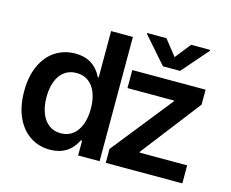

<svg xmlns="http://www.w3.org/2000/svg" viewBox="-105 -896 1267 1055"><g transform="rotate(15 529.0 -369.0)"><path d="M38.1 -264.6Q38.1 -350.6 66.9 -412.1Q95.7 -473.6 145.5 -505.4Q195.3 -537.1 257.8 -537.1Q363.3 -537.1 409.2 -443.4H414.1V-707H538.1V0H416V-84H409.2Q362.3 9.8 256.8 9.8Q193.8 9.8 144.3 -22.7Q94.7 -55.2 66.4 -117.2Q38.1 -179.2 38.1 -264.6ZM417 -265.6Q417 -316.9 402.3 -355.2Q387.7 -393.6 359.4 -414.6Q331.1 -435.5 291 -435.5Q250.5 -435.5 222.2 -414.1Q193.8 -392.6 179.4 -354Q165 -315.4 165 -265.6Q165 -214.8 179.7 -175.8Q194.3 -136.7 222.7 -114.7Q251 -92.8 291 -92.8Q330.6 -92.8 358.9 -114.3Q387.2 -135.7 402.1 -174.8Q417 -213.9 417 -265.6ZM573.2 -79.1 846.7 -422.9V-427.7H582V-530.3H999V-445.3L738.3 -107.4V-102.5H1008.8V0H573.2ZM788.1 -659.2 858.4 -748H966.8V-743.2L836.9 -593.8H739.3L608.4 -743.2V-748H717.8Z"/></g></svg>

Font: Pretendard GOV SemiBold
Style: Regular
Weight: 600
Designer: Base glyphs from Inter by Rasmus Andersson; Hangeul glyphs from Noto Sans CJK(Source Han Sans) by Jang Soo-young and Kan
Foundry: Kil Hyung-jin
Version: Version 1.309